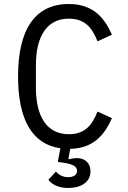

<svg xmlns="http://www.w3.org/2000/svg" viewBox="-20 -730 640 957"><path d="M323 -637C408 -637 441 -586 466 -524L538 -557C504 -633 451 -710 323 -710C153 -710 70 -581 70 -349C70 -136 139 -11 281 9L268 77L296 81C352 89 364 104 364 122C364 143 345 153 320 153C291 153 271 140 259 125L221 166C235 185 266 207 320 207C379 207 431 181 431 124C431 81 402 58 363 58C351 58 337 60 324 64L321 61L330 12C453 9 504 -66 538 -141L466 -174C441 -112 408 -61 323 -61C212 -61 159 -152 159 -292V-406C159 -546 212 -637 323 -637Z"/></svg>

Font: IBM Plex Mono
Style: Regular
Weight: 400
Monospace: yes
Designer: Mike Abbink, Paul van der Laan, Pieter van Rosmalen
Foundry: Bold Monday
Version: Version 2.004